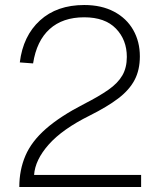

<svg xmlns="http://www.w3.org/2000/svg" viewBox="-20 -746 640 766"><path d="M57 0Q57 -68 81.5 -125Q106 -182 163 -232Q220 -282 315 -331Q374 -361 412 -387.5Q450 -414 468 -445Q486 -476 486 -519Q486 -587 442.5 -632Q399 -677 316 -677Q230 -677 178 -630Q126 -583 112 -493L59 -497Q72 -603 139.5 -664.5Q207 -726 316 -726Q385 -726 435 -699.5Q485 -673 511.5 -626.5Q538 -580 538 -521Q538 -467 517 -427Q496 -387 452 -353.5Q408 -320 338 -285Q229 -231 174.5 -169.5Q120 -108 116 -48H543V0Z"/></svg>

Font: Geist Mono UltraLight
Style: Regular
Weight: 200
Monospace: yes
Designer: Basement.studio, Andrés Briganti, Mateo Zaragoza
Foundry: Basement.studio, Vercel, Andrés Briganti, Guido Ferreyra, Mateo Zaragoza
Version: Version 1.400; ttfautohint (v1.8.4.7-5d5b)